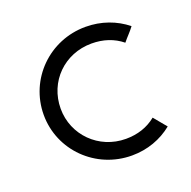

<svg xmlns="http://www.w3.org/2000/svg" viewBox="-84 -493 583 585"><g transform="rotate(-20 207.0 -200.5)"><path d="M348 -79C321 -57 288 -46 250 -46C162 -46 94 -115 94 -200C94 -288 162 -355 250 -355C288 -355 321 -344 348 -322C360 -337 372 -348 383 -363C347 -392 301 -409 250 -409C133 -409 39 -316 39 -200C39 -85 133 8 250 8C301 8 346 -9 382 -38Z"/></g></svg>

Font: Josefin Sans
Style: Regular
Weight: 400
Designer: Santiago Orozco
Foundry: Typemade
Version: 1.000